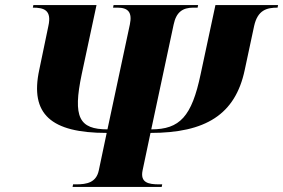

<svg xmlns="http://www.w3.org/2000/svg" viewBox="-20 -734 1112 754"><path d="M265 0H615L617 -10H605C562 -10 530 -17 540 -65L571 -212C787 -212 904 -284 941 -459L978 -632C992 -695 1028 -704 1070 -704L1072 -714H826L768 -443C733 -276 686 -226 574 -226L662 -638C672 -686 697 -704 739 -704H756L758 -714H426L424 -704H441C483 -704 500 -686 490 -638L402 -226C291 -226 265 -273 301 -443L359 -714H111L109 -704C152 -704 184 -695 170 -632L134 -459C97 -286 180 -212 399 -212L368 -65C358 -17 321 -10 279 -10H267Z"/></svg>

Font: Noto Serif Display SemiCondensed Black
Style: Italic
Weight: 900
Width: 4
Italic angle: -12°
Designer: Monotype Design Team
Foundry: Monotype Imaging Inc.
Version: Version 2.009